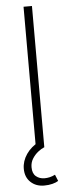

<svg xmlns="http://www.w3.org/2000/svg" viewBox="-60 -735 354 955"><g transform="rotate(-5 117.0 -257.5)"><path d="M96 0V-705H138V0ZM121 190Q80 190 53.5 165Q27 140 27 98Q27 60 50.5 25.5Q74 -9 117 -31L138 0Q123 6 106.5 19Q90 32 78 51Q66 70 66 94Q66 125 83.5 139.5Q101 154 126 154Q139 154 152 151Q165 148 179 141L192 173Q182 180 163 185Q144 190 121 190Z"/></g></svg>

Font: Nunito Sans 12pt ExtraLight ExtraLight
Style: Regular
Weight: 250
Version: Version 3.101;gftools[0.9.27]